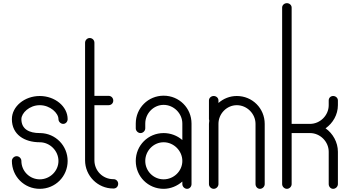

<svg xmlns="http://www.w3.org/2000/svg" viewBox="-20 -1190 2208 1212"><path d="M235 -350H233H231C165 -350 115 -374 115 -438C115 -476 165 -526 231 -526C297 -526 349 -476 349 -438C349 -422 363 -408 379 -408C395 -408 407 -422 407 -438C407 -518 327 -584 231 -584C135 -584 55 -518 55 -438C55 -340 135 -292 231 -292C295 -292 349 -238 349 -174C349 -110 295 -58 231 -58C167 -58 115 -110 115 -174C115 -190 101 -204 85 -204C69 -204 55 -190 55 -174C55 -76 133 2 231 2C329 2 407 -76 407 -174C407 -270 331 -348 235 -350Z M546 -950C530 -950 517 -936 517 -920V-178C517 -80 597 0 695 0H697C714 0 726 -13 726 -30C726 -46 713 -59 697 -59H695C629 -59 576 -112 576 -178V-526H665C682 -526 695 -538 695 -555C695 -572 682 -585 665 -585H576V-920C576 -937 563 -950 546 -950Z M1013 -586C915 -586 837 -508 837 -410V-380C837 -364 851 -350 867 -350C883 -350 897 -364 897 -380V-410C897 -474 949 -528 1013 -528C1077 -528 1131 -474 1131 -410V-306C1099 -334 1057 -350 1013 -350C915 -350 837 -272 837 -174C837 -76 915 2 1013 2C1057 2 1099 -16 1131 -44V-28C1131 -12 1145 2 1161 2C1177 2 1189 -12 1189 -28V-410C1189 -508 1111 -586 1013 -586ZM1013 -292C1077 -292 1131 -238 1131 -174C1131 -110 1077 -58 1013 -58C949 -58 897 -110 897 -174C897 -238 949 -292 1013 -292Z M1329 -584C1313 -584 1299 -572 1299 -556V-438C1299 -436 1301 -430 1301 -428C1301 -422 1299 -416 1299 -408V-28C1299 -12 1313 2 1329 2C1345 2 1359 -12 1359 -28V-408C1359 -472 1411 -526 1475 -526C1539 -526 1593 -472 1593 -408V-28C1593 -12 1605 2 1621 2C1637 2 1651 -12 1651 -28V-408C1651 -506 1573 -584 1475 -584C1431 -584 1391 -568 1359 -540V-556C1359 -572 1345 -584 1329 -584Z M1791 -1170C1775 -1170 1761 -1158 1761 -1142V-384V-376V-28C1761 -12 1775 2 1791 2C1807 2 1821 -12 1821 -28V-350H1937C2001 -350 2055 -296 2055 -232V-28C2055 -12 2067 2 2083 2C2099 2 2113 -12 2113 -28V-232C2113 -292 2081 -348 2035 -380C2081 -412 2113 -466 2113 -526V-556C2113 -572 2099 -584 2083 -584C2067 -584 2055 -572 2055 -556V-526C2055 -462 2001 -408 1937 -408H1821V-1142C1821 -1158 1807 -1170 1791 -1170Z"/></svg>

Font: bauhaus_2017
Style: _regular
Weight: 400
Version: Version 1.0